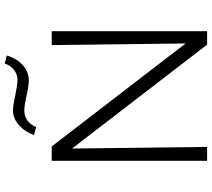

<svg xmlns="http://www.w3.org/2000/svg" viewBox="-62 -835 897 813"><g transform="rotate(-90 386.5 -428.5)"><path d="M255 -724 221 -733Q235 -772 263.5 -797Q292 -822 325 -822Q346 -822 386 -813Q434 -803 454 -803Q478 -803 496.5 -817Q515 -831 524 -857L558 -848Q545 -805 516.5 -780Q488 -755 453 -755Q431 -755 385 -765Q347 -774 325 -774Q301 -774 283 -761Q265 -748 255 -724ZM661 -658V0H604L164 -572L171 0H112V-658H173L609 -91L602 -658Z"/></g></svg>

Font: Ysabeau SC Semilight
Style: Regular
Weight: 300
Designer: Christian Thalmann (Catharsis Fonts)
Version: Version 0.003